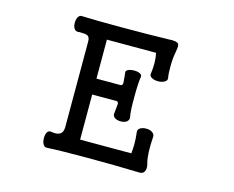

<svg xmlns="http://www.w3.org/2000/svg" viewBox="-98 -837 1195 980"><g transform="rotate(15 500.0 -347.0)"><path d="M285.2 -577.1V-126Q285.2 -97.7 269.5 -87.9Q254.9 -78.1 223.6 -83Q209 -86.9 201.2 -74.2Q194.3 -62.5 194.3 -43Q194.3 -24.4 201.2 -11.7Q209 2.9 223.6 1Q287.1 -2.9 436.5 -2.9Q585 -2.9 711.9 1Q730.5 1 737.3 -13.7Q745.1 -29.3 737.3 -55.7Q730.5 -80.1 729.5 -123Q728.5 -151.4 731.4 -193.4Q732.4 -208 717.8 -216.8Q706.1 -224.6 686.5 -224.6Q668 -224.6 655.3 -216.8Q641.6 -208 644.5 -193.4Q648.4 -165 648.4 -133.8Q648.4 -106.4 645.5 -83H375V-321.3H502.9Q511.7 -321.3 513.7 -310.5Q513.7 -303.7 510.7 -277.3L508.8 -258.8Q505.9 -244.1 519.5 -234.4Q532.2 -226.6 550.8 -226.6Q569.3 -226.6 581.1 -234.4Q593.8 -244.1 591.8 -258.8Q585 -291 585.9 -365.2Q585.9 -440.4 591.8 -471.7Q593.8 -482.4 581.1 -489.3Q569.3 -495.1 550.8 -495.1Q532.2 -495.1 519.5 -489.3Q505.9 -482.4 508.8 -471.7L510.7 -455.1Q513.7 -426.8 513.7 -418.9Q511.7 -405.3 502.9 -405.3H375V-611.3H634.8Q639.6 -590.8 640.6 -559.6Q640.6 -529.3 636.7 -502Q633.8 -489.3 648.4 -481.4Q661.1 -473.6 681.6 -473.6Q701.2 -473.6 714.8 -481.4Q729.5 -489.3 727.5 -502Q722.7 -530.3 723.6 -566.4Q723.6 -605.5 731.4 -645.5V-646.5Q737.3 -676.8 731.4 -684.6Q722.7 -697.3 682.6 -694.3Q577.1 -691.4 432.6 -691.4Q287.1 -691.4 223.6 -694.3Q209 -696.3 201.2 -682.6Q194.3 -669.9 194.3 -652.3Q194.3 -634.8 201.2 -623Q209 -610.4 223.6 -611.3L229.5 -612.3Q261.7 -612.3 271.5 -607.4Q285.2 -601.6 285.2 -577.1Z"/></g></svg>

Font: GungsuhChe
Style: Regular
Weight: 400
Monospace: yes
Version: Version 2.21